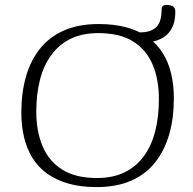

<svg xmlns="http://www.w3.org/2000/svg" viewBox="-20 -750 789 783"><path d="M374 13Q309 13 258.5 -1.5Q208 -16 171.5 -42.5Q135 -69 112 -106.5Q89 -144 78 -190.5Q67 -237 67 -291Q67 -372 86 -438Q105 -504 143.5 -552Q182 -600 241.5 -626Q301 -652 382 -652Q447 -652 497.5 -638Q548 -624 584.5 -597Q621 -570 644 -533Q667 -496 678 -449.5Q689 -403 689 -349Q689 -268 670 -202Q651 -136 612.5 -87.5Q574 -39 514.5 -13Q455 13 374 13ZM375 -24Q440 -24 487.5 -47Q535 -70 566.5 -113Q598 -156 613 -215Q628 -274 628 -346Q628 -426 602.5 -486.5Q577 -547 523 -581Q469 -615 381 -615Q316 -615 268.5 -592Q221 -569 189.5 -526Q158 -483 143 -424.5Q128 -366 128 -294Q128 -215 153.5 -154Q179 -93 233.5 -58.5Q288 -24 375 -24ZM561 -576Q552 -576 546.5 -582.5Q541 -589 539.5 -597Q538 -605 541 -611.5Q544 -618 551 -618Q595 -618 617 -639Q639 -660 639 -711Q639 -722 644.5 -726Q650 -730 657 -730Q667 -730 675.5 -728Q684 -726 689.5 -720Q695 -714 695 -701Q695 -658 678 -630Q661 -602 630.5 -589Q600 -576 561 -576Z"/></svg>

Font: Briem Hand Thin
Style: Regular
Weight: 100
Designer: Gunnlaugur SE Briem, Eben Sorkin
Foundry: Sorkin Type Co.
Version: Version 1.003